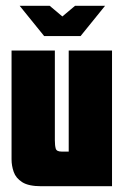

<svg xmlns="http://www.w3.org/2000/svg" viewBox="-20 -645 433 665"><path d="M48 -625H152L196 -588L240 -625H344L259 -520H133ZM123 0Q79 0 57 -14Q35 -28 27.5 -49.5Q20 -71 20 -93V-470H170V-159Q170 -141 173 -130.5Q176 -120 193 -120H218V-470H368V0Z"/></svg>

Font: Smooch Sans Thin Black
Style: Regular
Weight: 900
Version: Version 1.010